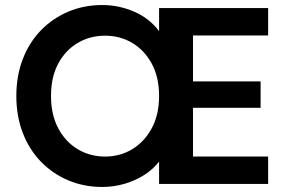

<svg xmlns="http://www.w3.org/2000/svg" viewBox="-20 -732 1140 764"><path d="M387 12Q314 12 251.5 -14.5Q189 -41 142.5 -89Q96 -137 70.5 -203.5Q45 -270 45 -350Q45 -430 70.5 -496.5Q96 -563 142.5 -611Q189 -659 251.5 -685.5Q314 -712 387 -712Q453 -712 514 -685.5Q575 -659 613 -608V-700H1047V-591H748V-408H1017V-303H748V-109H1047V0H613V-89Q588 -57 552 -34.5Q516 -12 473.5 0Q431 12 387 12ZM398 -109Q458 -109 506.5 -138.5Q555 -168 584 -222Q613 -276 613 -350Q613 -425 584 -478.5Q555 -532 506.5 -561Q458 -590 398 -590Q338 -590 289 -561Q240 -532 211.5 -478.5Q183 -425 183 -350Q183 -276 211.5 -222Q240 -168 289 -138.5Q338 -109 398 -109Z"/></svg>

Font: DM Sans 20pt
Style: Bold
Weight: 700
Version: Version 4.004;gftools[0.9.30]